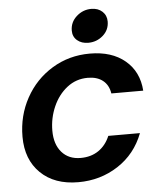

<svg xmlns="http://www.w3.org/2000/svg" viewBox="-55 -824 731 882"><g transform="rotate(-5 310.5 -383.0)"><path d="M33 -219Q33 -316 77.5 -397Q122 -478 200 -525.5Q278 -573 374 -573Q475 -573 536.5 -521.5Q598 -470 604 -382H457Q451 -421 424.5 -442Q398 -463 355 -463Q301 -463 259.5 -430.5Q218 -398 195 -345.5Q172 -293 172 -235Q172 -172 204 -135.5Q236 -99 291 -99Q339 -99 373.5 -122.5Q408 -146 426 -189H572Q536 -95 454.5 -42Q373 11 271 11Q161 11 97 -51.5Q33 -114 33 -219ZM301 -685Q301 -724 330.5 -750.5Q360 -777 399 -777Q430 -777 449.5 -759Q469 -741 469 -713Q469 -674 440 -648.5Q411 -623 372 -623Q341 -623 321 -640Q301 -657 301 -685Z"/></g></svg>

Font: Open Sauce One
Style: Bold Italic
Weight: 700
Italic angle: -10°
Designer: Alfredo Marco Pradil
Foundry: Creative Sauce Fz LLC
Version: Version 1.477